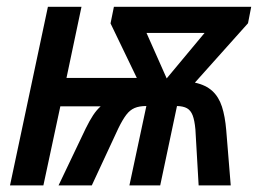

<svg xmlns="http://www.w3.org/2000/svg" viewBox="-20 -561 781 581"><path d="M10.3 0 125 -540.5H226.6L181.2 -325.2H394L314.5 -490.2L324.7 -540.5H740.2L730.5 -490.7L569.8 -311Q603 -303.7 622.6 -285.6Q642.1 -267.6 651.6 -238.3Q661.1 -209 664.6 -167L678.2 0H581.1L571.3 -169.4Q568.8 -196.8 563 -211.9Q557.1 -227.1 545.9 -233.4Q534.7 -239.7 515.6 -240.2L464.8 0H371.6L422.9 -240.2Q401.4 -240.2 387.2 -234.1Q373 -228 362.1 -213.6Q351.1 -199.2 338.4 -173.3L257.8 0H157.2L239.7 -172.9Q251 -195.8 261.5 -211.9Q272 -228 284.7 -239.3H162.6L111.3 0ZM484.4 -323.7 599.1 -461.4H423.3Z"/></svg>

Font: Open Sans SemiCondensed SemiBold
Style: Italic
Weight: 600
Width: 4
Italic angle: -12°
Designer: Monotype Design Team
Foundry: Monotype Imaging Inc.
Version: Version 3.000